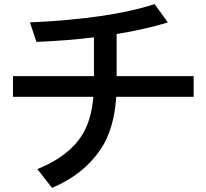

<svg xmlns="http://www.w3.org/2000/svg" viewBox="-20 -843 1000 930"><path d="M435.1 -474.1V-662.1Q311 -646.5 156.7 -640.1L125 -734.4Q513.2 -752.4 729 -823.2L793 -734.4Q684.1 -700.7 544.9 -678.2V-474.1H918V-374H543Q532.7 -216.3 467.3 -119.6Q384.3 3.4 231.9 66.9L161.1 -23.9Q314 -86.4 377.4 -188.5Q423.3 -262.2 432.1 -374H43V-474.1Z"/></svg>

Font: BIZ UDPGothic
Style: Bold
Weight: 700
Designer: TypeBank Co., Ltd.
Foundry: Morisawa Inc.
Version: Version 1.051